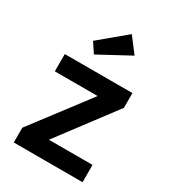

<svg xmlns="http://www.w3.org/2000/svg" viewBox="-191 -890 888 991"><g transform="rotate(30 253.5 -394.5)"><path d="M50 0V-88L305 -424H50V-527H453V-439L200 -103H460V0ZM181 -600 142 -659 298 -789 366 -700Z"/></g></svg>

Font: Mach Medium
Style: Regular
Weight: 500
Version: Version 1.002